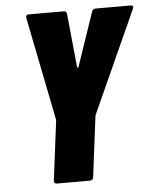

<svg xmlns="http://www.w3.org/2000/svg" viewBox="-51 -743 626 784"><g transform="rotate(-5 262.0 -351.0)"><path d="M139 -14 170 -260 169 -266 85 -686V-690Q85 -700 96 -700H241Q250 -700 252 -689L274 -469Q274 -465 276.5 -465Q279 -465 280 -469L355 -689Q360 -700 369 -700H515Q521 -700 523 -696Q525 -692 522 -686L332 -266L331 -260L300 -14Q300 -9 296 -5.5Q292 -2 287 -2H150Q139 -2 139 -14Z"/></g></svg>

Font: Barlow Condensed ExtraBold
Style: Italic
Weight: 800
Width: 3
Italic angle: -7°
Designer: Jeremy Tribby
Foundry: Tribby Type
Version: Version 1.408